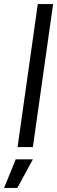

<svg xmlns="http://www.w3.org/2000/svg" viewBox="-20 -720 280 940"><path d="M0 200H65L141 60H57ZM165 -700 66 0H141L240 -700Z"/></svg>

Font: Unageo
Style: Regular-Italic
Weight: 400
Designer: Richard Sepsi
Foundry: Richard Sepsi
Version: Version 2.000